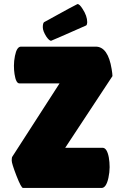

<svg xmlns="http://www.w3.org/2000/svg" viewBox="-20 -931 603 951"><path d="M233 -729Q224 -729 210 -749Q192 -777 192 -796Q192 -815 198 -821Q361 -911 364 -911Q374 -911 389 -887Q412 -852 412 -821Q412 -810 407 -805Q235 -729 233 -729ZM76 -518Q59 -518 52 -564Q49 -583 49 -606Q49 -629 54 -654Q63 -700 84 -700H454Q515 -700 533 -589Q537 -565 537 -554L303 -199H486Q487 -199 488 -199Q510 -199 519 -151Q523 -128 523 -103Q523 -78 517 -50Q506 0 483 0H94Q85 0 61.5 -60.5Q38 -121 38 -136Q38 -151 41 -155L275 -518Z"/></svg>

Font: Lilita One
Style: Regular
Weight: 400
Designer: Juan Montoreano
Foundry: Juan Montoreano
Version: Version 1.002